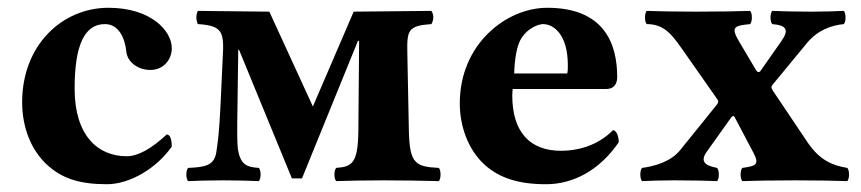

<svg xmlns="http://www.w3.org/2000/svg" viewBox="-20 -464 2216 494"><path d="M422 -87C422 -99 420 -118 409 -118C369 -81 335 -62 306 -62C231 -62 172 -116 172 -236C172 -347 197 -402 250 -402C287 -402 302 -363 305 -331C308 -304 335 -284 367 -284C399 -284 422 -309 422 -340C422 -385 368 -444 259 -444C141 -444 37 -349 37 -201C37 -136 60 -79 99 -42C138 -5 184 10 255 10C315 10 384 -32 422 -87Z M537 -75C532 -38 509 -34 464 -32C458 -26 458 -4 464 2C485 1 519 0 554 0C590 0 623 1 646 2C652 -4 652 -26 646 -32C615 -34 599 -40 592 -80C590 -100 590 -128 591 -189L593 -336H595L731 -5H757L901 -359H904L902 -127C901 -44 886 -35 845 -32C839 -26 839 -4 845 2C868 1 919 0 967 0C1022 0 1067 1 1109 2C1115 -4 1115 -26 1109 -32C1048 -35 1034 -44 1032 -127L1028 -329C1027 -386 1030 -398 1090 -402C1096 -413 1097 -425 1090 -436L890 -434L785 -190L673 -434L489 -436C484 -425 484 -413 489 -402C553 -398 557 -382 553 -314L547 -186C544 -127 541 -102 537 -75Z M1557 -129C1516 -87 1462 -76 1424 -76C1346 -76 1298 -121 1298 -219C1298 -226 1299 -230 1299 -235H1539C1563 -235 1568 -252 1568 -266C1568 -351 1535 -444 1388 -444C1283 -444 1163 -351 1163 -198C1163 -140 1184 -79 1227 -40C1265 -6 1314 10 1385 10C1454 10 1522 -25 1572 -98C1572 -111 1567 -129 1557 -129ZM1303 -275C1304 -310 1309 -348 1323 -368C1339 -392 1366 -402 1377 -402C1404 -402 1441 -376 1441 -296C1441 -290 1441 -277 1439 -275Z M1798 -73 1860 -160C1864 -165 1867 -168 1870 -163L1918 -72C1935 -40 1925 -37 1890 -32C1884 -26 1884 -4 1890 2C1910 1 1973 0 2026 0C2078 0 2140 1 2160 2C2166 -4 2166 -26 2160 -32C2123 -38 2089 -51 2057 -99L1969 -230C1964 -238 1964 -241 1967 -245L2056 -353C2084 -387 2120 -399 2151 -402C2157 -408 2157 -430 2151 -436C2131 -435 2100 -434 2067 -434C2028 -434 1987 -435 1967 -436C1961 -430 1961 -408 1967 -402C2003 -399 2011 -388 1991 -359L1937 -282C1934 -277 1929 -277 1925 -284L1880 -360C1859 -396 1872 -398 1910 -402C1916 -408 1916 -430 1910 -436C1890 -435 1825 -434 1770 -434C1721 -434 1664 -435 1644 -436C1638 -430 1638 -408 1644 -402C1689 -402 1709 -375 1737 -335L1826 -208C1829 -204 1829 -200 1823 -193L1731 -79C1706 -47 1662 -36 1632 -32C1626 -26 1626 -4 1632 2C1652 1 1683 0 1715 0C1758 0 1805 1 1825 2C1831 -4 1831 -26 1825 -32C1807 -36 1776 -42 1798 -73Z"/></svg>

Font: Libertinus Serif
Style: Bold
Weight: 700
Designer: Philipp H. Poll, Khaled Hosny
Foundry: Caleb Maclennan
Version: Version 7.050;RELEASE